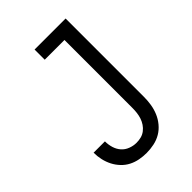

<svg xmlns="http://www.w3.org/2000/svg" viewBox="-218 -831 936 936"><g transform="rotate(-45 250.0 -363.5)"><path d="M228 8Q204 8 180 3.5Q156 -1 134.5 -12Q113 -23 96 -41Q79 -59 68 -80.5Q57 -102 51.5 -126Q46 -150 46 -174V-176H124V-175Q124 -153 130.5 -131.5Q137 -110 151 -94Q165 -78 186 -70Q207 -62 228 -62Q245 -62 260.5 -66Q276 -70 289 -80Q302 -90 311 -103.5Q320 -117 325 -132Q330 -147 332 -163Q334 -179 334 -195V-665H198V-735H412V-195Q412 -169 408 -143.5Q404 -118 394 -94Q384 -70 367 -49.5Q350 -29 328 -16Q306 -3 280 2.5Q254 8 228 8Z"/></g></svg>

Font: Iosevka Term SS14
Style: Regular
Weight: 400
Monospace: yes
Designer: Belleve Invis
Foundry: Belleve Invis
Version: Version 24.1.1; ttfautohint (v1.8.4)